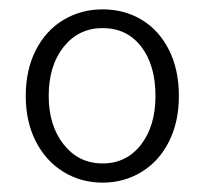

<svg xmlns="http://www.w3.org/2000/svg" viewBox="-20 -828 440 410"><path d="M35 -623Q35 -679 56.5 -721Q78 -763 115.5 -785.5Q153 -808 199 -808Q246 -808 283 -785.5Q320 -763 341 -721Q362 -679 362 -623Q362 -568 341 -526Q320 -484 282.5 -461Q245 -438 199 -438Q153 -438 115.5 -461Q78 -484 56.5 -526Q35 -568 35 -623ZM312 -623Q312 -689 281.5 -728.5Q251 -768 199 -768Q148 -768 116 -728Q84 -688 84 -623Q84 -560 116 -519.5Q148 -479 199 -479Q250 -479 281 -519Q312 -559 312 -623Z"/></svg>

Font: Merged Yaku Han JP Light
Style: Regular
Weight: 300
Designer: Ryoko NISHIZUKA 西塚涼子 (kana, bopomofo & ideographs); Paul D. Hunt (Latin, Greek & Cyrillic); Sandoll Communications 산돌커뮤니
Foundry: Adobe
Version: Version 2.004